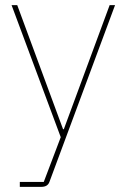

<svg xmlns="http://www.w3.org/2000/svg" viewBox="-20 -526 492 746"><path d="M406 -506H427L172 181Q165 200 141 200H57V181H150L216 7L25 -506H47L225 -24H228Z"/></svg>

Font: IBM Plex Sans Hebrew Thin
Style: Regular
Weight: 100
Designer: Mike Abbink, Paul van der Laan, Pieter van Rosmalen, Yanek Iontef
Foundry: Bold Monday
Version: Version 1.2